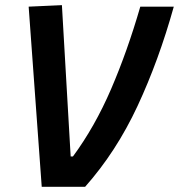

<svg xmlns="http://www.w3.org/2000/svg" viewBox="-20 -719 689 739"><path d="M140.6 0 90.3 -693.4 218.3 -699.2 252 -116.7H260.7Q345.2 -231.4 407.7 -376.5Q470.2 -521.5 520 -693.4H648.9Q591.3 -486.8 509.3 -310.8Q427.2 -134.8 307.6 0Z"/></svg>

Font: Cascadia Code PL
Style: Bold Italic
Weight: 700
Italic angle: -10°
Monospace: yes
Designer: Aaron Bell
Foundry: Saja Typeworks
Version: Version 2404.023; ttfautohint (v1.8.4)